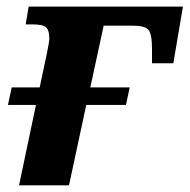

<svg xmlns="http://www.w3.org/2000/svg" viewBox="-20 -556 569 576"><path d="M99.1 -293.9 121.1 -397.9Q127.9 -430.2 127.9 -440.9Q127.9 -463.9 118.9 -473.4Q109.9 -482.9 75.2 -482.9H57.1L65.9 -536.1H528.8L500 -366.2H436V-409.2Q436 -455.1 424.8 -467Q413.6 -479 377.9 -479H291L251 -293.9H369.1L357.9 -241.2H238.8L187 0H37.1L87.9 -241.2H3.9L15.1 -293.9Z"/></svg>

Font: Droid Serif
Style: Bold Italic
Weight: 700
Italic angle: -12°
Designer: Monotype Design team
Foundry: Monotype Imaging Inc.
Version: Version 1.03